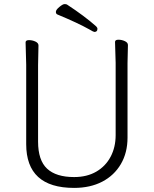

<svg xmlns="http://www.w3.org/2000/svg" viewBox="-20 -902 750 938"><path d="M342 16Q108 16 108 -198V-586L105 -695Q105 -706 121.5 -706Q138 -706 153 -699Q168 -692 168 -680L166 -584V-210Q166 -119 210 -78Q254 -37 342 -37Q405 -37 450.5 -63.5Q496 -90 520.5 -136.5Q545 -183 545 -242V-595L542 -697Q542 -708 558.5 -708Q575 -708 590 -701Q605 -694 605 -682L603 -594V-230Q603 -156 570.5 -100.5Q538 -45 479.5 -14.5Q421 16 342 16ZM441 -746Q437 -746 417 -758Q360 -790 261 -831Q253 -834 253 -844Q253 -854 270 -868Q287 -882 295 -882Q303 -882 307 -880Q394 -823 450 -773Q456 -767 456 -761Q456 -746 441 -746Z"/></svg>

Font: LXGW WenKai TC Light
Style: Regular
Weight: 300
Designer: LXGW / Fontworks Inc.
Foundry: LXGW / Fontworks Inc.
Version: Version 1.330